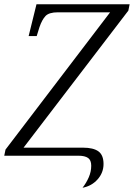

<svg xmlns="http://www.w3.org/2000/svg" viewBox="-43 -734 631 905"><path d="M346 151Q364 128 375.5 101.5Q387 75 387 47Q387 21 372 10.5Q357 0 327 0H-23L-17 -29L476 -676H230Q188 -676 171.5 -658.5Q155 -641 143 -606L130 -564H92L129 -714H568L562 -684L68 -38H348Q397 -38 421 -20.5Q445 -3 445 39Q445 80 417 111.5Q389 143 346 151Z"/></svg>

Font: Noto Serif SemiCondensed Light
Style: Italic
Weight: 300
Width: 4
Italic angle: -12°
Designer: Monotype Design Team
Foundry: Monotype Imaging Inc.
Version: Version 2.013; ttfautohint (v1.8.4.7-5d5b)